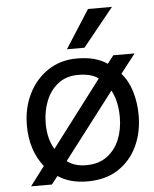

<svg xmlns="http://www.w3.org/2000/svg" viewBox="-54 -804 693 862"><g transform="rotate(-5 292.5 -372.5)"><path d="M344 -586H265L375 -758H483ZM306 -60Q363 -60 400.5 -88Q438 -116 456.5 -161.5Q475 -207 475 -262Q475 -333 448 -384L220 -86Q254 -60 306 -60ZM170 -145 396 -443Q364 -467 305 -467Q251 -467 214.5 -438.5Q178 -410 159.5 -363.5Q141 -317 141 -262Q141 -193 170 -145ZM306 13Q226 13 173 -23L145 13H51L116 -73Q56 -149 56 -261Q56 -338 87 -401.5Q118 -465 174.5 -503Q231 -541 306 -541Q391 -541 442 -505L470 -541H566L499 -455Q530 -420 545 -369.5Q560 -319 560 -263Q560 -186 530.5 -123.5Q501 -61 444.5 -24Q388 13 306 13Z"/></g></svg>

Font: LXGW 975 Gothic SC
Style: Regular
Weight: 400
Version: Version 2.01;February 25, 2021